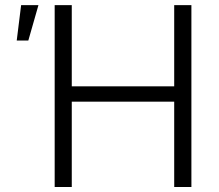

<svg xmlns="http://www.w3.org/2000/svg" viewBox="-20 -748 877 768"><path d="M198.7 0V-727.5H267.1V-402.8H676.8V-727.5H745.6V0H676.8V-341.3H267.1V0ZM46.9 -585.9 64.5 -727.5H133.8L93.3 -585.9Z"/></svg>

Font: Inter 18pt Light
Style: Regular
Weight: 300
Designer: Rasmus Andersson
Foundry: rsms
Version: Version 4.001;git-66647c0bb